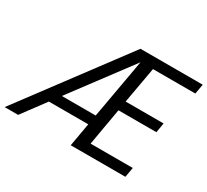

<svg xmlns="http://www.w3.org/2000/svg" viewBox="-153 -917 1226 1135"><g transform="rotate(30 460.0 -350.0)"><path d="M-14 0 509 -700H934L922 -633H633L589 -386H848L837 -320H578L534 -67H822L810 0H437L465 -159H196L78 0ZM549 -631 246 -226H477Z"/></g></svg>

Font: DM Sans Italic
Style: Regular
Weight: 400
Italic angle: -10°
Designer: Colophon Foundry, Jonny Pinhorn
Foundry: Colophon Foundry
Version: Version 4.004; ttfautohint (v1.8.4.7-5d5b)